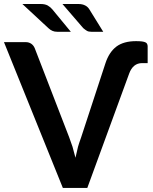

<svg xmlns="http://www.w3.org/2000/svg" viewBox="-27 -932 760 952"><path d="M375.5 -251.5 495.6 -617.7Q513.7 -673.3 550.3 -701.2Q586.4 -728 647.5 -728Q665 -728 676.3 -726.6Q687.5 -725.1 693.8 -722.2Q700.7 -718.8 702.6 -713.9Q705.1 -708 705.1 -702.6V-619.1H677.7Q632.3 -619.1 613.3 -566.9L405.8 0H284.7L-7.3 -723.1H100.6Q116.7 -723.1 128.9 -714.4Q140.1 -706.1 145.5 -692.4L315.9 -251.5Q329.1 -215.8 332.5 -204.6Q344.7 -161.6 347.2 -149.9Q351.6 -171.9 359.9 -204.6Q363.8 -218.8 375.5 -251.5ZM282.7 -912.1H362.3Q381.8 -912.1 395.5 -904.8Q408.2 -898.4 416 -885.7L484.9 -774.4H426.3Q411.6 -774.4 403.8 -779.3Q397 -783.2 385.7 -792.5ZM84 -912.1H175.8Q195.8 -912.1 209.5 -904.8Q223.6 -896.5 232.4 -885.7L324.2 -774.4H257.3Q243.2 -774.4 233.4 -778.8Q222.7 -783.2 212.9 -792.5Z"/></svg>

Font: Lato-SemiBold
Style: Bold
Weight: 500
Designer: Lukasz Dziedzic with Adam Twardoch and Botio Nikoltchev
Foundry: tyPoland Lukasz Dziedzic
Version: ""